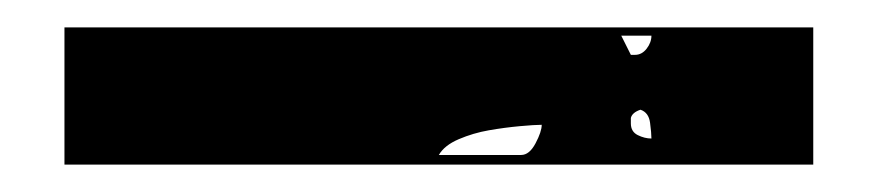

<svg xmlns="http://www.w3.org/2000/svg" viewBox="-20 -13 648 140"><path d="M27 107V7H573V107ZM433 13 440 27H443Q448 27 451.5 22.5Q455 18 455 13ZM440 77Q440 83 445 85.5Q450 88 455 88Q455 84 454 76.5Q453 69 447 67Q441 69 440 73ZM360 100Q366 100 370.5 91.5Q375 83 375 78Q370 78 359 79Q348 80 336.5 82Q325 84 314.5 88.5Q304 93 300 100Z"/></svg>

Font: Genkaimincho
Style: Regular
Weight: 800
Designer: Dr. Ken Lunde (project architect, glyph set definition & overall production); Masataka HATTORI \u670D \u90E8 \u6B63 \u8C
Foundry: Adobe Systems Incorporated
Version: Version 1.00